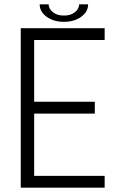

<svg xmlns="http://www.w3.org/2000/svg" viewBox="-20 -868 580 888"><path d="M464 -54.5V0H76V-737.5H464V-683H138V-397.5H418.5V-342.5H138V-54.5ZM163.5 -848H205Q205 -828 224.2 -812Q243.5 -796 275.5 -796Q308 -796 327 -812Q346 -828 346 -848H387.5Q387.5 -813.5 355.2 -790.2Q323 -767 275.5 -767Q228.5 -767 196 -790.2Q163.5 -813.5 163.5 -848Z"/></svg>

Font: Epilogue Light
Style: Regular
Weight: 300
Designer: Tyler Finck
Foundry: Etcetera Type Co
Version: Version 2.111; ttfautohint (v1.8.3)